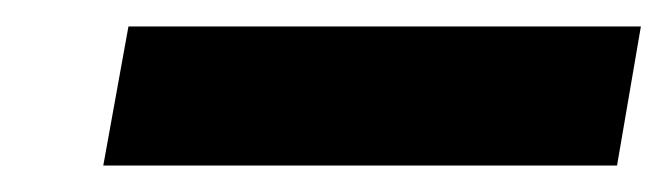

<svg xmlns="http://www.w3.org/2000/svg" viewBox="-20 -706 504 145"><path d="M58 -581 77 -686H464L446 -581Z"/></svg>

Font: DM Sans 16pt Black
Style: Italic
Weight: 900
Italic angle: -10°
Version: Version 4.004;gftools[0.9.30]